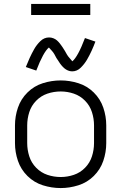

<svg xmlns="http://www.w3.org/2000/svg" viewBox="-20 -946 615 974"><path d="M346 -584Q335 -584 324.5 -588.5Q314 -593 306 -600Q298 -607 291 -615.5Q284 -624 278 -634L266 -652Q261 -662 255.5 -671.5Q250 -681 242.5 -689Q235 -697 228 -705Q200 -682 164 -588L111 -606Q120 -629 130.5 -652Q141 -675 153.5 -697Q166 -719 185 -737.5Q204 -756 229 -756Q240 -756 250.5 -752Q261 -748 269 -741Q277 -734 284 -725Q291 -716 297 -707L309 -688Q314 -679 319.5 -669.5Q325 -660 332.5 -652Q340 -644 347 -635Q375 -658 411 -753L464 -735Q455 -711 444.5 -688Q434 -665 421.5 -643.5Q409 -622 390 -603Q371 -584 346 -584ZM288 8Q242 8 197.5 -6Q153 -20 119.5 -53Q86 -86 71 -130Q56 -174 56 -220V-310Q56 -356 71 -400Q86 -444 119.5 -477Q153 -510 197.5 -524Q242 -538 288 -538Q333 -538 377.5 -524Q422 -510 455.5 -477Q489 -444 504 -400Q519 -356 519 -310V-220Q519 -174 504 -130Q489 -86 455.5 -53Q422 -20 377.5 -6Q333 8 288 8ZM288 -48Q322 -48 354.5 -59Q387 -70 411.5 -95Q436 -120 446.5 -153Q457 -186 457 -220V-310Q457 -344 446.5 -377Q436 -410 411.5 -435Q387 -460 354.5 -471Q322 -482 288 -482Q253 -482 220.5 -471Q188 -460 163.5 -435Q139 -410 128.5 -377Q118 -344 118 -310V-220Q118 -186 128.5 -153Q139 -120 163.5 -95Q188 -70 220.5 -59Q253 -48 288 -48ZM138 -870V-926H438V-870Z"/></svg>

Font: Jozsika Light
Style: Regular
Weight: 300
Monospace: yes
Designer: Belleve Invis
Foundry: Belleve Invis
Version: 2.1.0